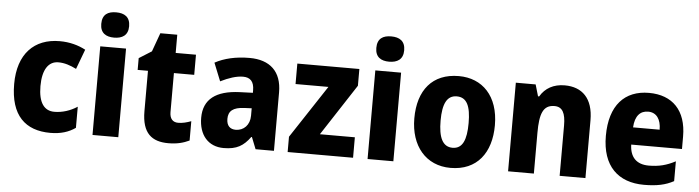

<svg xmlns="http://www.w3.org/2000/svg" viewBox="-48 -972 4323 1187"><g transform="rotate(5 2114.0 -379.0)"><path d="M290 10C354 10 404 -6 445 -35V-166C402 -138 353 -122 303 -122C241 -122 204 -169 204 -273C204 -376 241 -429 302 -429C340 -429 376 -417 414 -398L460 -521C415 -545 361 -560 299 -560C141 -560 41 -459 41 -272C41 -77 134 10 290 10Z M631 -768C580 -768 545 -748 545 -689C545 -632 581 -611 631 -611C681 -611 718 -632 718 -689C718 -747 682 -768 631 -768ZM711 -550H551V0H711Z M1072 -121C1038 -121 1019 -142 1019 -183V-425H1145V-550H1019V-663H914L872 -547L794 -498V-425H858V-175C858 -37 920 10 1022 10C1077 10 1116 -1 1152 -18V-138C1125 -128 1099 -121 1072 -121Z M1477 -559C1392 -559 1320 -542 1263 -511L1308 -399C1358 -424 1406 -440 1447 -440C1491 -440 1516 -417 1516 -361V-346L1433 -343C1288 -337 1211 -280 1211 -165C1211 -57 1270 10 1365 10C1447 10 1488 -16 1530 -73H1534L1563 0H1677V-363C1677 -492 1604 -559 1477 -559ZM1472 -248 1517 -250V-204C1517 -146 1479 -109 1430 -109C1395 -109 1373 -129 1373 -172C1373 -220 1401 -245 1472 -248Z M2168 0V-127H1951L2159 -446V-550H1774V-423H1978L1762 -95V0Z M2338 -768C2287 -768 2252 -748 2252 -689C2252 -632 2288 -611 2338 -611C2388 -611 2425 -632 2425 -689C2425 -747 2389 -768 2338 -768ZM2418 -550H2258V0H2418Z M3024 -276C3024 -458 2922 -560 2776 -560C2612 -560 2524 -451 2524 -276C2524 -105 2620 10 2773 10C2938 10 3024 -106 3024 -276ZM2687 -276C2687 -380 2713 -434 2774 -434C2837 -434 2861 -380 2861 -276C2861 -171 2837 -115 2775 -115C2713 -115 2687 -172 2687 -276Z M3433 -560C3364 -560 3312 -531 3281 -478H3274L3253 -550H3130V0H3290V-253C3290 -371 3310 -427 3381 -427C3431 -427 3450 -388 3450 -313V0H3610V-359C3610 -495 3541 -560 3433 -560Z M3956 -559C3806 -559 3713 -462 3713 -271C3713 -84 3813 10 3974 10C4054 10 4108 -2 4158 -29V-152C4103 -123 4055 -111 3993 -111C3916 -111 3876 -154 3874 -231H4189V-309C4189 -470 4102 -559 3956 -559ZM3961 -443C4013 -443 4041 -402 4041 -338H3876C3880 -411 3913 -443 3961 -443Z"/></g></svg>

Font: Noto Sans Georgian SemiCondensed ExtraBold
Style: Regular
Weight: 800
Width: 4
Designer: Monotype Design Team, Akaki Razmadze
Foundry: Google LLC
Version: Version 2.005